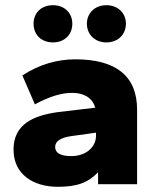

<svg xmlns="http://www.w3.org/2000/svg" viewBox="-20 -708 600 738"><path d="M202 10C275 10 318 -5 357 -46V0H507V-286C507 -419 422 -480 269 -480C202 -480 131 -461 66 -418L114 -307C174 -339 218 -351 258 -351C298 -351 335 -335 346 -294L202 -277C109 -264 32 -231 32 -133C32 -37 109 10 202 10ZM389 -545C434 -545 464 -576 464 -617C464 -657 434 -688 389 -688C344 -688 314 -657 314 -617C314 -576 344 -545 389 -545ZM184 -545C229 -545 258 -576 258 -617C258 -657 229 -688 184 -688C137 -688 109 -657 109 -617C109 -576 137 -545 184 -545ZM254 -108C213 -108 192 -120 192 -143C192 -165 213 -179 255 -185L349 -198V-186C349 -143 311 -108 254 -108Z"/></svg>

Font: Celebes ExtraBold
Style: Regular
Weight: 800
Designer: Anugrah Pasau
Foundry: Lafontype
Version: Version 1.000